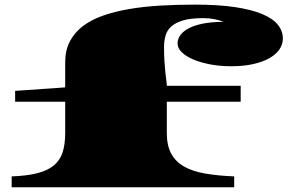

<svg xmlns="http://www.w3.org/2000/svg" viewBox="-20 -791 1215 811"><path d="M29.3 -45.9Q94.7 -48.3 138.2 -59.6Q181.6 -70.8 207.8 -92.5Q233.9 -114.3 244.6 -147.9Q255.4 -181.6 255.4 -229.5V-361.3H43.9V-407.2L255.4 -421.9V-528.8Q255.4 -578.1 274.7 -615.5Q293.9 -652.8 329.1 -679.9Q364.3 -707 414.1 -724.6Q463.9 -742.2 524.9 -752.7Q585.9 -763.2 656.2 -767.3Q726.6 -771.5 803.7 -771.5Q901.9 -771.5 972.2 -761Q1042.5 -750.5 1087.4 -731.7Q1132.3 -712.9 1153.6 -686.5Q1174.8 -660.2 1174.8 -627.9Q1174.8 -603.5 1160.2 -582.3Q1145.5 -561 1117.7 -545.2Q1089.8 -529.3 1049.3 -520.3Q1008.8 -511.2 956.5 -511.2Q909.2 -511.2 867.9 -519Q826.7 -526.9 795.9 -540Q765.1 -553.2 747.6 -570.6Q730 -587.9 730 -607.4Q730 -626.5 742.2 -643.1Q754.4 -659.7 778.6 -672.1Q802.7 -684.6 839.4 -691.7Q876 -698.7 924.3 -698.7Q906.7 -706.1 884.8 -710.2Q862.8 -714.4 838.9 -714.4Q786.6 -714.4 754.4 -705.1Q722.2 -695.8 703.9 -679.4Q685.5 -663.1 679.2 -640.6Q672.9 -618.2 672.9 -591.3Q672.9 -559.1 674.6 -532.2Q676.3 -505.4 678.5 -484.9Q680.7 -464.4 682.6 -450.9Q684.6 -437.5 684.6 -431.6V-428.7H996.6V-361.3H684.6V-229.5Q684.6 -177.2 702.6 -143.1Q720.7 -108.9 756.6 -88.1Q792.5 -67.4 845.7 -58.1Q898.9 -48.8 969.2 -45.9V0H29.3Z"/></svg>

Font: Asset
Style: Regular
Weight: 400
Designer: Riccardo De Franceschi
Foundry: Sorkin Type Co.
Version: Version 1.001